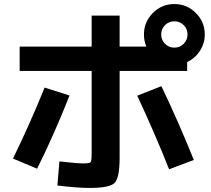

<svg xmlns="http://www.w3.org/2000/svg" viewBox="-20 -870 1040 947"><path d="M77 -640H432V-793H570V-640H702Q690 -667 690 -700Q690 -762 734 -806Q778 -850 840 -850Q902 -850 946 -806Q990 -762 990 -700Q990 -656 966 -619Q942 -582 903 -564V-520H570V-93Q570 7 545.5 32Q521 57 423 57Q362 57 263 45L273 -74Q358 -64 393 -64Q422 -64 427 -70.5Q432 -77 432 -111V-520H77ZM44 -88Q130 -264 200 -438L323 -399Q246 -204 163 -38ZM814 -35Q748 -202 657 -398L776 -445Q861 -268 936 -81ZM886 -654Q905 -673 905 -700Q905 -727 886 -746Q867 -765 840 -765Q813 -765 794 -746Q775 -727 775 -700Q775 -673 794 -654Q813 -635 840 -635Q867 -635 886 -654Z"/></svg>

Font: Mplus 1p Bold
Style: Bold
Weight: 700
Version: Version 1.061